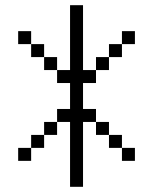

<svg xmlns="http://www.w3.org/2000/svg" viewBox="-20 -720 590 740"><path d="M250 0H300V-250H350V-300H300V-400H350V-450H300V-700H250V-450H200V-400H250V-300H200V-250H250ZM50 -100H100V-150H50ZM50 -550H100V-600H50ZM100 -150H150V-200H100ZM100 -500H150V-550H100ZM150 -200H200V-250H150ZM150 -450H200V-500H150ZM350 -200H400V-250H350ZM350 -450H400V-500H350ZM400 -150H450V-200H400ZM400 -500H450V-550H400ZM450 -100H500V-150H450ZM450 -550H500V-600H450Z"/></svg>

Font: LS-VG5000 Light
Style: Regular
Weight: 400
Designer: Justin Bihan, 2021
Foundry: Justin Bihan, 2021
Version: Version 1.000;Glyphs 3.1.2 (3151)